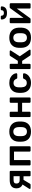

<svg xmlns="http://www.w3.org/2000/svg" viewBox="1976 -2758 792 4784"><g transform="rotate(-90 2372.0 -366.0)"><path d="M483 -520Q494 -520 500.5 -513.5Q507 -507 507 -496V-24Q507 -14 500.5 -7Q494 0 483 0H396Q386 0 379 -7Q372 -14 372 -24V-176H283L186 -15Q177 0 161 0H75Q67 0 61 -6Q55 -12 55 -20Q55 -29 61 -36L166 -200Q119 -220 95 -259Q71 -298 71 -351Q71 -435 123.5 -477.5Q176 -520 277 -520ZM374 -424H280Q233 -424 212 -407.5Q191 -391 191 -351Q191 -314 212 -293Q233 -272 274 -272H374Z M666 0Q656 0 649 -7Q642 -14 642 -24V-496Q642 -507 649 -513.5Q656 -520 666 -520H1095Q1106 -520 1112.5 -513.5Q1119 -507 1119 -496V-24Q1119 -14 1112.5 -7Q1106 0 1095 0H1011Q1001 0 994 -7Q987 -14 987 -24V-413H775V-24Q775 -14 768 -7Q761 0 751 0Z M1485 10Q1367 10 1303 -50Q1239 -110 1234 -216L1233 -260L1234 -304Q1239 -409 1304 -469.5Q1369 -530 1485 -530Q1600 -530 1665 -469.5Q1730 -409 1735 -304Q1736 -292 1736 -260Q1736 -228 1735 -216Q1730 -110 1666 -50Q1602 10 1485 10ZM1485 -91Q1538 -91 1566.5 -124Q1595 -157 1597 -221Q1598 -231 1598 -260Q1598 -289 1597 -299Q1595 -363 1566 -396.5Q1537 -430 1485 -430Q1432 -430 1403 -396.5Q1374 -363 1372 -299L1371 -260L1372 -221Q1374 -157 1403 -124Q1432 -91 1485 -91Z M1871 0Q1861 0 1854 -7Q1847 -14 1847 -24V-496Q1847 -507 1854 -513.5Q1861 -520 1871 -520H1956Q1966 -520 1973 -513Q1980 -506 1980 -496V-318H2203V-496Q2203 -506 2210 -513Q2217 -520 2227 -520H2312Q2323 -520 2329.5 -513.5Q2336 -507 2336 -496V-24Q2336 -14 2329.5 -7Q2323 0 2312 0H2227Q2217 0 2210 -7Q2203 -14 2203 -24V-211H1980V-24Q1980 -14 1973 -7Q1966 0 1956 0Z M2696 10Q2586 10 2520.5 -51Q2455 -112 2451 -220L2450 -260L2451 -300Q2455 -408 2520.5 -469Q2586 -530 2696 -530Q2775 -530 2829.5 -502Q2884 -474 2910.5 -433.5Q2937 -393 2939 -356Q2939 -355 2939 -354Q2939 -345 2932 -338.5Q2925 -332 2915 -332H2826Q2815 -332 2810 -336.5Q2805 -341 2800 -353Q2785 -391 2760.5 -408Q2736 -425 2698 -425Q2647 -425 2618.5 -393Q2590 -361 2588 -295L2587 -258L2588 -225Q2594 -95 2698 -95Q2737 -95 2761 -111.5Q2785 -128 2800 -167Q2804 -178 2809.5 -183Q2815 -188 2826 -188H2915Q2925 -188 2932 -181.5Q2939 -175 2939 -166Q2939 -165 2939 -164Q2937 -129 2911 -88.5Q2885 -48 2831 -19Q2777 10 2696 10Z M3524 -31Q3529 -24 3529 -18Q3529 -10 3523 -5Q3517 0 3508 0H3405Q3395 0 3389 -3.5Q3383 -7 3377 -15L3247 -210H3174V-24Q3174 -14 3167.5 -7Q3161 0 3150 0H3067Q3057 0 3050 -7Q3043 -14 3043 -24V-496Q3043 -507 3050 -513.5Q3057 -520 3067 -520H3150Q3161 -520 3167.5 -513.5Q3174 -507 3174 -496V-318H3248L3367 -504Q3373 -512 3379 -516Q3385 -520 3394 -520H3486Q3496 -520 3502 -515Q3508 -510 3508 -502Q3508 -499 3503 -489L3361 -269Z M3824 10Q3706 10 3642 -50Q3578 -110 3573 -216L3572 -260L3573 -304Q3578 -409 3643 -469.5Q3708 -530 3824 -530Q3939 -530 4004 -469.5Q4069 -409 4074 -304Q4075 -292 4075 -260Q4075 -228 4074 -216Q4069 -110 4005 -50Q3941 10 3824 10ZM3824 -91Q3877 -91 3905.5 -124Q3934 -157 3936 -221Q3937 -231 3937 -260Q3937 -289 3936 -299Q3934 -363 3905 -396.5Q3876 -430 3824 -430Q3771 -430 3742 -396.5Q3713 -363 3711 -299L3710 -260L3711 -221Q3713 -157 3742 -124Q3771 -91 3824 -91Z M4661 -520Q4670 -520 4677 -513.5Q4684 -507 4684 -498V-24Q4684 -14 4677.5 -7Q4671 0 4660 0H4575Q4565 0 4558 -7Q4551 -14 4551 -24V-343L4314 -16Q4303 0 4286 0H4209Q4199 0 4192.5 -6.5Q4186 -13 4186 -23V-496Q4186 -507 4193 -513.5Q4200 -520 4210 -520H4295Q4305 -520 4312 -513Q4319 -506 4319 -496V-177L4556 -504Q4568 -520 4584 -520ZM4441 -588Q4356 -588 4317 -625.5Q4278 -663 4278 -723Q4278 -731 4283 -736.5Q4288 -742 4297 -742H4355Q4364 -742 4369 -736.5Q4374 -731 4374 -723Q4374 -665 4441 -665Q4509 -665 4509 -723Q4509 -731 4514 -736.5Q4519 -742 4528 -742H4586Q4595 -742 4600 -736.5Q4605 -731 4605 -723Q4605 -663 4566 -625.5Q4527 -588 4441 -588Z"/></g></svg>

Font: Rubik AZ
Style: Regular
Weight: 500
Designer: Hubert and Fischer
Foundry: Hubert & Fischer
Version: Version 2.000